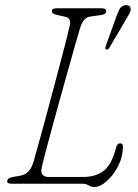

<svg xmlns="http://www.w3.org/2000/svg" viewBox="-20 -733 552 766"><path d="M307.5 0H27.5Q4.5 0 9.5 -13Q10 -23.5 34.5 -27.5L60.5 -32Q82 -36 94.5 -50Q107 -64 114.5 -90Q121.5 -115 133.8 -159.2Q146 -203.5 161 -258.5Q176 -313.5 191.2 -371.2Q206.5 -429 220.5 -481.8Q234.5 -534.5 244.8 -574.8Q255 -615 259 -634Q261.5 -645.5 257.2 -654.5Q253 -663.5 242.5 -665.5L207.5 -673.5Q197.5 -676 192.2 -679Q187 -682 187 -690Q187 -700 208 -700H385.5Q403.5 -700 403.5 -688Q403.5 -681.5 397 -677.5Q390.5 -673.5 380.5 -672.5L342.5 -667.5Q325.5 -665.5 315.8 -653.5Q306 -641.5 299.5 -621Q294.5 -604.5 282.5 -563Q270.5 -521.5 254.8 -465Q239 -408.5 221.8 -346.8Q204.5 -285 189 -227.8Q173.5 -170.5 162 -127Q150.5 -83.5 146.5 -64Q142 -44 149.8 -35.5Q157.5 -27 172.5 -27H311Q362.5 -27 394.2 -52Q426 -77 443 -143.5Q444.5 -150.5 448.2 -155.8Q452 -161 459.5 -161Q470.5 -161 470.5 -149Q470.5 -108.5 451.8 -71.5Q433 -34.5 406.5 -10.8Q380 13 355.5 13Q344 13 333.8 6.5Q323.5 0 307.5 0ZM442 -660.5Q449.5 -681.5 455.5 -694.2Q461.5 -707 475.5 -711.5Q485.5 -714 492.8 -710.8Q500 -707.5 501 -700Q502.5 -690.5 496.2 -679Q490 -667.5 482 -654L416 -542Q411 -534 404 -535.5Q400 -536.5 400.2 -540.5Q400.5 -544.5 401.5 -548.5Z"/></svg>

Font: Fraunces 9pt SuperSoft Thin
Style: Italic
Weight: 100
Italic angle: -16°
Version: Version 1.000;[0bf87f6ff]